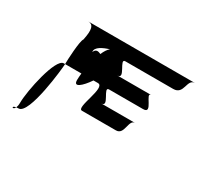

<svg xmlns="http://www.w3.org/2000/svg" viewBox="-95 -848 812 744"><g transform="rotate(30 311.5 -476.0)"><path d="M36 -266C13 -263 28 -249 36 -266ZM36 -266C39 -266 42 -267 46 -267C93 -267 116 -490 116 -506H110C74 -506 40 -342 40 -289C40 -278 38 -271 36 -266ZM110 -694C136 -694 140 -672 130 -624C120 -612 116 -523 116 -506H189C188 -495 187 -485 187 -476C187 -441 218 -469 243 -506H263C301 -506 234 -382 263 -382H415C453 -382 436 -444 465 -444H313C352 -444 284 -506 313 -506H465C512 -506 436 -569 465 -569H313C352 -569 284 -632 313 -632H527C575 -632 553 -694 589 -694ZM184 -599C180 -621 212 -634 238 -643C229 -635 221 -623 215 -608C202 -614 191 -616 184 -599Z"/></g></svg>

Font: bitstorm
Style: excn
Weight: 400
Version: Version 0.2